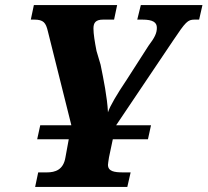

<svg xmlns="http://www.w3.org/2000/svg" viewBox="-20 -734 815 754"><path d="M493 -57H463C429 -57 404 -61 404 -87C404 -93 406 -100 408 -116L423 -187H561L573 -242H436L660 -575C709 -648 717 -657 744 -657H762L775 -714H533L519 -657H539C581 -657 596 -646 596 -625C596 -604 588 -587 563 -554L477 -420C440 -365 412 -318 404 -293C401 -352 387 -421 375 -480L359 -534C352 -570 347 -601 347 -622C347 -644 355 -657 385 -657H428L440 -714H113L101 -657H114C151 -657 160 -645 168 -611L260 -243V-242H138L126 -187H250L237 -116C229 -67 197 -57 164 -57H130L118 0H480Z"/></svg>

Font: Noto Serif SemiCondensed Extra
Style: Italic
Weight: 800
Width: 4
Italic angle: -12°
Designer: Monotype Design Team
Foundry: Monotype Imaging Inc.
Version: Version 1.901